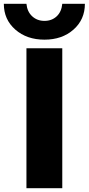

<svg xmlns="http://www.w3.org/2000/svg" viewBox="-48 -982 463 1002"><path d="M-28 -962H90Q94 -921 120 -897Q146 -873 184 -873Q222 -873 247.5 -896.5Q273 -920 277 -962H395Q395 -880 335.5 -827.5Q276 -775 184 -775Q92 -775 32 -827.5Q-28 -880 -28 -962ZM90 0V-730H277V0Z"/></svg>

Font: Mplus 1p ExtraBold
Style: Regular
Weight: 800
Version: Version 1.061